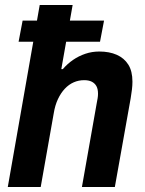

<svg xmlns="http://www.w3.org/2000/svg" viewBox="-20 -744 577 764"><path d="M11 0 138 -724H269L224 -469H230Q248 -490 270.5 -505.5Q293 -521 319.5 -530Q346 -539 375 -539Q415 -539 444.5 -526Q474 -513 490.5 -487Q507 -461 507 -419Q507 -404 505 -387.5Q503 -371 500 -353L437 0H306L365 -334Q367 -344 368.5 -353Q370 -362 370 -371Q370 -390 363.5 -401.5Q357 -413 345 -419Q333 -425 315 -425Q293 -425 273.5 -416.5Q254 -408 238 -391Q222 -374 210.5 -349.5Q199 -325 194 -294L142 0ZM54 -578 70 -662H394L378 -578Z"/></svg>

Font: Archivo SemiCondensed
Style: Bold Italic
Weight: 700
Width: 4
Italic angle: -10°
Designer: Hector Gatti
Foundry: Omnibus-Type
Version: Version 2.001